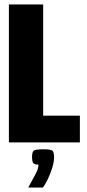

<svg xmlns="http://www.w3.org/2000/svg" viewBox="-20 -640 389 863"><path d="M20 -620H174V-120H339V0H20ZM107 203Q127 166 140 142Q153 118 153 100Q133 100 128.5 91.5Q124 83 124 68Q124 45 130.5 38Q137 31 175 31Q210 31 216.5 38Q223 45 223 68Q223 88 214.5 115Q206 142 194.5 166Q183 190 173 203Z"/></svg>

Font: Smooch Sans Thin Black
Style: Regular
Weight: 900
Version: Version 1.010